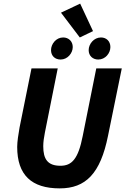

<svg xmlns="http://www.w3.org/2000/svg" viewBox="-20 -1029 693 1061"><path d="M310 12C453 12 535 -69 577 -279L653 -651H512L437 -277C412 -149 376 -113 314 -113C243 -113 219 -150 219 -221C219 -245 223 -270 228 -296L299 -651H154L88 -324C82 -290 75 -246 75 -217C75 -62 154 12 310 12ZM315 -700C353 -700 382 -735 382 -769C382 -801 359 -822 329 -822C290 -822 262 -786 262 -752C262 -720 284 -700 315 -700ZM523 -700C562 -700 590 -735 590 -769C590 -801 568 -822 538 -822C499 -822 470 -786 470 -752C470 -720 493 -700 523 -700ZM421 -822 494 -857 423 -1009 317 -959Z"/></svg>

Font: Source Sans Pro
Style: Bold Italic
Weight: 700
Italic angle: -11°
Designer: Paul D. Hunt
Foundry: Adobe Systems Incorporated
Version: Version 3.006;hotconv 1.0.111;makeotfexe 2.5.65597